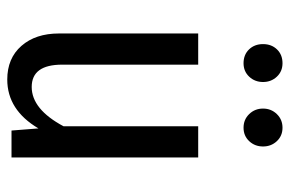

<svg xmlns="http://www.w3.org/2000/svg" viewBox="-158 -648 817 542"><g transform="rotate(90 251.0 -376.5)"><path d="M158 -765Q181 -765 196 -749Q211 -733 211 -710Q211 -687 196 -671Q181 -655 158 -655Q134 -655 119 -670.5Q104 -686 104 -710Q104 -734 119 -749.5Q134 -765 158 -765ZM301.5 -749Q317 -765 340 -765Q363 -765 378 -749Q393 -733 393 -710Q393 -687 378 -671Q363 -655 340 -655Q317 -655 301.5 -671Q286 -687 286 -710Q286 -733 301.5 -749ZM424 -527V0H348L342 -76Q290 12 204 12Q144 12 109 -28Q74 -68 74 -134V-527H162V-143Q162 -57 225 -57Q288 -57 336 -147V-527Z"/></g></svg>

Font: Fira Sans Condensed
Style: Regular
Weight: 400
Width: 3
Designer: Carrois Corporate & Edenspiekermann AG
Foundry: Carrois Corporate GbR & Edenspiekermann AG
Version: Version 4.202;PS 004.202;hotconv 1.0.88;makeotf.lib2.5.64775